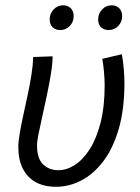

<svg xmlns="http://www.w3.org/2000/svg" viewBox="-20 -704 535 736"><path d="M194.6 12Q149.1 12 116.7 -5.9Q84.3 -23.9 67.3 -58Q50.2 -92.1 50.2 -139.8Q50.2 -161.2 55.7 -193.4Q61.1 -225.5 69.6 -263.8Q78 -302.1 86.5 -341.9Q94.9 -381.7 100.7 -418.7Q106.5 -455.6 107.3 -485.4L181.6 -488.1Q181.6 -460.7 175.5 -422.9Q169.4 -385.2 160.6 -342.9Q151.8 -300.6 142.9 -261.4Q134.1 -222.2 128 -192Q121.9 -161.7 121.9 -148Q121.9 -95.7 145.4 -73.6Q169 -51.5 203.2 -51.5Q235.4 -51.5 266.7 -71.5Q298 -91.5 323.9 -132Q349.8 -172.5 365.5 -233.9Q381.2 -295.3 381.2 -377.6Q381.2 -400.1 378.6 -428.5Q376 -457 372.1 -478.5L447.2 -496.1Q452.2 -466.7 454.6 -438Q457 -409.4 457 -386.9Q457 -284.6 435.1 -209.5Q413.1 -134.3 375.7 -85.4Q338.3 -36.4 291.6 -12.2Q244.8 12 194.6 12ZM211.2 -588.8Q193.3 -588.8 181.9 -599.4Q170.4 -610.1 170.4 -629.5Q170.4 -652 185.6 -667.8Q200.8 -683.7 221.6 -683.7Q239.5 -683.7 250.9 -672.8Q262.3 -661.9 262.3 -641.7Q262.3 -619.7 247.2 -604.2Q232 -588.8 211.2 -588.8ZM397 -588.8Q379.2 -588.8 367.7 -599.4Q356.3 -610.1 356.3 -629.5Q356.3 -652 371.5 -667.8Q386.6 -683.7 407.5 -683.7Q425.3 -683.7 436.8 -672.8Q448.2 -661.9 448.2 -641.7Q448.2 -619.7 433 -604.2Q417.9 -588.8 397 -588.8Z"/></svg>

Font: Source Sans Variable
Style: Italic
Weight: 200
Italic angle: -11°
Designer: Paul D. Hunt
Foundry: Adobe Systems Incorporated
Version: Version 3.006;hotconv 1.0.111;makeotfexe 2.5.65597